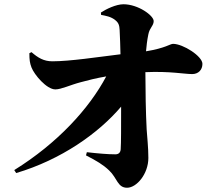

<svg xmlns="http://www.w3.org/2000/svg" viewBox="-20 -830 1040 902"><path d="M56 -17C268 -80 443 -204 549 -329C549 -233 549 -157 547 -129C546 -113 537 -105 522 -105C487 -105 440 -109 388 -115L384 -100C433 -75 465 -56 493 -29C531 7 532 52 577 52C622 52 677 -13 677 -88C677 -139 671 -189 669 -222C665 -295 663 -413 663 -491C780 -496 845 -482 883 -482C912 -482 931 -502 931 -530C931 -566 840 -624 793 -624C779 -624 758 -604 666 -589C668 -613 671 -640 677 -669C683 -700 702 -709 702 -731C702 -757 629 -810 560 -810C525 -810 478 -787 454 -771L455 -760C476 -756 502 -752 522 -735C537 -723 541 -711 542 -689C544 -658 545 -610 546 -575C439 -562 309 -542 226 -542C185 -542 158 -559 128 -585L118 -580C118 -549 120 -534 128 -513C141 -479 199 -410 240 -410C268 -410 310 -431 360 -444C393 -453 432 -463 479 -471C399 -320 250 -157 47 -31Z"/></svg>

Font: Source Han Serif KR Heavy
Style: Regular
Weight: 900
Designer: Ryoko NISHIZUKA 西塚涼子 (kana & ideographs); Frank Grießhammer (Latin, Greek & Cyrillic); Wenlong ZHANG 张文龙 (bopomofo); San
Foundry: Adobe
Version: Version 2.001;hotconv 1.1.0;makeotfexe 2.6.0